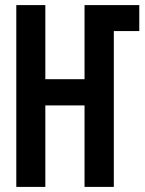

<svg xmlns="http://www.w3.org/2000/svg" viewBox="-20 -734 570 754"><path d="M44 0V-714H158V-423H312V-714H527V-612H427V0H312V-320H158V0Z"/></svg>

Font: Noto Sans Mono Condensed SemiBold
Style: Regular
Weight: 600
Width: 3
Designer: Monotype Design Team
Foundry: Monotype Imaging Inc.
Version: Version 2.014